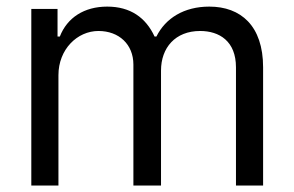

<svg xmlns="http://www.w3.org/2000/svg" viewBox="-20 -573 909 593"><path d="M76.7 0H160.5V-340.9C160.5 -420.8 218.8 -477.3 284.1 -477.3C347.7 -477.3 392 -435.7 392 -373.6V0H477.3V-355.1C477.3 -425.4 521.3 -477.3 598 -477.3C657.7 -477.3 708.8 -445.7 708.8 -365.1V0H792.6V-365.1C792.6 -493.3 723.7 -552.6 626.4 -552.6C548.3 -552.6 491.1 -516.7 463.1 -460.2H457.4C430.4 -518.5 382.8 -552.6 311.1 -552.6C240.1 -552.6 187.5 -518.5 164.8 -460.2H157.7V-545.5H76.7Z"/></svg>

Font: Karasuma Gothic
Style: Regular
Weight: 400
Designer: Rasmus Andersson, Ryoko Nishizuka
Foundry: Genbu
Version: Version 1.00